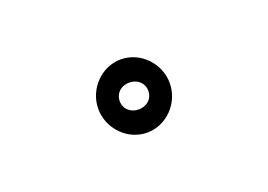

<svg xmlns="http://www.w3.org/2000/svg" viewBox="-33 -430 282 202"><g transform="rotate(-20 108.0 -329.0)"><path d="M92 -329C92 -338 99 -344 108 -344C117 -344 124 -338 124 -329C124 -320 117 -314 108 -314C99 -314 92 -320 92 -329ZM108 -370C86 -370 68 -351 68 -329C68 -307 86 -288 108 -288C130 -288 148 -307 148 -329C148 -351 130 -370 108 -370Z"/></g></svg>

Font: LS
Style: Light
Weight: 300
Designer: BSozoo
Foundry: BSozoo
Version: Version 001.000